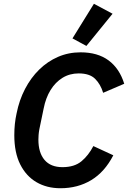

<svg xmlns="http://www.w3.org/2000/svg" viewBox="-20 -988 680 1020"><path d="M301 12Q229 12 174 -20Q119 -52 87.5 -114.5Q56 -177 56 -270Q56 -301 59 -329.5Q62 -358 68 -385Q82 -456 113 -515.5Q144 -575 188.5 -618.5Q233 -662 288.5 -686Q344 -710 408 -710Q499 -710 557 -667Q615 -624 640 -543L528 -495Q514 -541 485 -569.5Q456 -598 398 -598Q350 -598 312 -574.5Q274 -551 248.5 -509.5Q223 -468 212 -412L189 -301Q186 -285 185 -271Q184 -257 184 -246Q184 -177 216.5 -138.5Q249 -100 312 -100Q375 -100 412.5 -131Q450 -162 476 -212L582 -163Q536 -74 464.5 -31Q393 12 301 12ZM578 -915 439 -744 365 -784 479 -968Z"/></svg>

Font: IBM Plex Sans SemiBold
Style: Italic
Weight: 600
Italic angle: -11.31°
Designer: Mike Abbink, Paul van der Laan, Pieter van Rosmalen
Foundry: Bold Monday
Version: Version 3.201